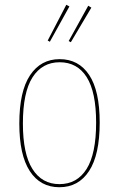

<svg xmlns="http://www.w3.org/2000/svg" viewBox="-20 -776 499 805"><path d="M398 -262Q398 -127 353.5 -59Q309 9 229 9Q149 9 105 -58.5Q61 -126 61 -258Q61 -393 106 -460.5Q151 -528 230 -528Q310 -528 354 -461.5Q398 -395 398 -262ZM76 -258Q76 -131 116 -67.5Q156 -4 229 -4Q303 -4 343 -67.5Q383 -131 383 -262Q383 -390 343.5 -452.5Q304 -515 230 -515Q157 -515 116.5 -452Q76 -389 76 -258ZM271 -749 189 -601 180 -606 258 -756ZM363 -744 277 -599 268 -604 350 -752Z"/></svg>

Font: Fira Sans Compressed Hair
Style: Regular
Weight: 100
Width: 1
Designer: bBox Type GmbH & Carrois Corporate GbR & Edenspiekermann AG
Foundry: bBox Type GmbH & Carrois Corporate GbR & Edenspiekermann AG
Version: Version 4.301